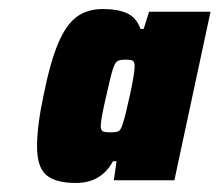

<svg xmlns="http://www.w3.org/2000/svg" viewBox="-20 -714 486 425"><path d="M62 -390Q62 -435 76 -501Q91 -576 108.5 -617.5Q126 -659 149.5 -676.5Q173 -694 208 -694Q241 -694 261.5 -684.5Q282 -675 291 -650H298L310 -688H446L366 -315H232L238 -357H230Q204 -309 148 -309Q103 -309 82.5 -326.5Q62 -344 62 -390ZM252 -441Q258 -459 268 -505.5Q278 -552 278 -567Q278 -577 274 -579.5Q270 -582 258 -582Q244 -582 239 -578Q234 -574 229.5 -560Q225 -546 215 -501Q203 -449 203 -435Q203 -426 207.5 -423.5Q212 -421 225 -421Q238 -421 243 -424Q248 -427 252 -441Z"/></svg>

Font: Saira Semi Condensed Black
Style: Italic
Weight: 900
Width: 4
Italic angle: -12°
Designer: Hector Gatti with collaboration of the Omnibus-Type team
Foundry: Omnibus-Type
Version: Version 1.001; ttfautohint (v1.8)